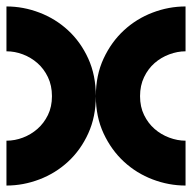

<svg xmlns="http://www.w3.org/2000/svg" viewBox="-20 -575 595 595"><path d="M555 0Q503 0 453 -19Q403 -38 364 -74Q325 -110 301 -161.5Q277 -213 277 -277Q277 -342 301 -393.5Q325 -445 364 -481Q403 -517 453 -536Q503 -555 555 -555ZM0 -416Q26 -416 51 -406.5Q76 -397 96 -379.5Q116 -362 128.5 -336Q141 -310 141 -277Q141 -244 128.5 -218.5Q116 -193 96 -175.5Q76 -158 51 -148.5Q26 -139 0 -139ZM0 0Q52 0 102 -19Q152 -38 191 -74Q230 -110 253.5 -161.5Q277 -213 277 -277Q277 -342 253.5 -393.5Q230 -445 191 -481Q152 -517 102 -536Q52 -555 0 -555ZM555 -416Q530 -416 504.5 -406.5Q479 -397 459 -379.5Q439 -362 426.5 -336Q414 -310 414 -277Q414 -244 426.5 -218.5Q439 -193 459 -175.5Q479 -158 504.5 -148.5Q530 -139 555 -139Z"/></svg>

Font: Relief SingleLine Ornament
Style: Regular
Weight: 400
Designer: François Chastanet, Noëlie Dayma, Élisa Garzelli
Foundry: institut supérieur des arts et du design Toulouse / isdaT
Version: Version 1.000